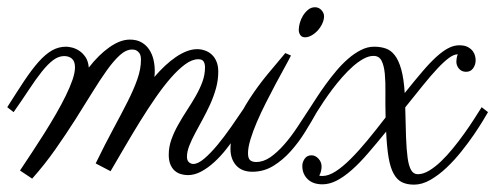

<svg xmlns="http://www.w3.org/2000/svg" viewBox="-20 -478 1367 530"><path d="M406.2 -265.6Q420.4 -282.2 435.5 -296.4Q450.7 -310.5 465.8 -320.8Q481 -331.1 495.8 -336.7Q510.7 -342.3 524.4 -342.3Q535.2 -342.3 545.7 -338.6Q556.2 -335 564.5 -327.4Q572.8 -319.8 577.6 -308.1Q582.5 -296.4 582.5 -280.3Q582.5 -256.8 576.2 -234.1Q569.8 -211.4 560.1 -189.9Q550.3 -168.5 539.3 -148.4Q528.3 -128.4 518.6 -110.1Q508.8 -91.8 502.4 -75.4Q496.1 -59.1 496.1 -45.4Q496.1 -34.7 501.7 -30Q507.3 -25.4 513.7 -25.4Q526.4 -25.4 543.7 -40Q561 -54.7 580.1 -77.6Q599.1 -100.6 618.4 -128.2Q637.7 -155.8 655.3 -182.1L672.9 -168.5Q666.5 -158.2 656.5 -141.4Q646.5 -124.5 633.3 -105.2Q620.1 -85.9 604.5 -66.2Q588.9 -46.4 571.5 -30.5Q554.2 -14.6 535.6 -4.6Q517.1 5.4 498.5 5.4Q488.3 5.4 478.8 2.4Q469.2 -0.5 461.9 -7.1Q454.6 -13.7 450.2 -24.4Q445.8 -35.2 445.8 -50.8Q445.8 -72.3 453.1 -92.8Q460.4 -113.3 471.7 -133.3Q482.9 -153.3 495.8 -173.1Q508.8 -192.9 520 -212.4Q531.2 -231.9 538.6 -251.7Q545.9 -271.5 545.9 -292Q545.9 -302.2 542 -308.3Q538.1 -314.5 527.3 -314.5Q510.3 -314.5 491.2 -300.5Q472.2 -286.6 451.7 -263.2Q431.2 -239.7 409.7 -208.7Q388.2 -177.7 366.9 -143.3Q345.7 -108.9 325 -73.5Q304.2 -38.1 285.2 -5.4L244.1 -26.9Q270 -80.1 292.7 -122.1Q315.4 -164.1 332.5 -198Q349.6 -231.9 359.4 -260Q369.1 -288.1 369.1 -313Q369.1 -317.9 368.2 -323Q367.2 -328.1 364.3 -332Q361.3 -335.9 356.7 -338.6Q352.1 -341.3 344.7 -341.3Q328.1 -341.3 311 -325.9Q293.9 -310.5 274.9 -283.9Q255.9 -257.3 234.1 -221.9Q212.4 -186.5 187.3 -147Q162.1 -107.4 132.8 -65.7Q103.5 -23.9 68.8 15.1L35.2 -7.3Q50.8 -30.8 68.1 -56.9Q85.4 -83 102.3 -109.9Q119.1 -136.7 134.5 -163.3Q149.9 -189.9 161.6 -213.9Q173.3 -237.8 180.2 -257.8Q187 -277.8 187 -292Q187 -308.6 178.7 -315.9Q170.4 -323.2 157.2 -323.2Q141.6 -323.2 126.7 -312Q111.8 -300.8 95.5 -280.3Q79.1 -259.8 60.3 -231.2Q41.5 -202.6 17.6 -168.5L0 -182.1Q25.9 -223.1 46.6 -254.4Q67.4 -285.6 85.9 -306.6Q104.5 -327.6 122.8 -338.4Q141.1 -349.1 162.6 -349.1Q168.9 -349.1 179 -346.7Q189 -344.2 198.7 -337.9Q208.5 -331.5 216.1 -320.3Q223.6 -309.1 225.1 -291.5Q252.4 -326.7 282.2 -347.7Q312 -368.7 338.4 -368.7Q357.4 -368.7 370.6 -361.1Q383.8 -353.5 391.8 -341.3Q399.9 -329.1 403.6 -313.7Q407.2 -298.3 407.2 -282.7Q407.2 -278.8 407 -274.4Q406.7 -270 406.2 -265.6Z M874.5 -433.1Q874.5 -423.3 869.6 -412.8Q864.7 -402.3 857.2 -394Q849.6 -385.7 840.3 -380.4Q831.1 -375 821.8 -375Q813.5 -375 809.1 -381.1Q804.7 -387.2 804.7 -396Q804.7 -403.8 807.6 -414.6Q810.5 -425.3 816.4 -434.8Q822.3 -444.3 830.6 -451.2Q838.9 -458 849.6 -458Q859.9 -458 867.2 -450.2Q874.5 -442.4 874.5 -433.1ZM783.2 -324.7Q776.9 -312 765.4 -291.3Q753.9 -270.5 740.7 -245.8Q727.5 -221.2 713.9 -194.1Q700.2 -167 689.2 -141.4Q678.2 -115.7 671.4 -93.3Q664.6 -70.8 664.6 -55.2Q664.6 -41 670.4 -35.9Q676.3 -30.8 687 -30.8Q707 -30.8 726.1 -43.9Q745.1 -57.1 763.9 -78.4Q782.7 -99.6 800.8 -127Q818.8 -154.3 836.9 -182.1L854.5 -168.5Q840.3 -143.1 822.5 -114.3Q804.7 -85.4 782.7 -60.8Q760.7 -36.1 734.4 -20Q708 -3.9 676.8 -3.9Q647.5 -3.9 631.8 -21.5Q616.2 -39.1 616.2 -66.9Q616.2 -99.6 631.3 -135.3Q646.5 -170.9 669.2 -205.8Q691.9 -240.7 718.5 -272.9Q745.1 -305.2 767.6 -331.5Z M1044.4 -155.8Q1043.5 -190.9 1043.9 -221.4Q1044.4 -252 1042.2 -274.7Q1040 -297.4 1033.2 -310.5Q1026.4 -323.7 1011.2 -323.7Q998 -323.7 983.4 -315.7Q968.8 -307.6 954.1 -294.7Q939.5 -281.7 924.8 -265.1Q910.2 -248.5 897.2 -231.2Q884.3 -213.9 873.3 -197.5Q862.3 -181.2 854.5 -168.5L836.9 -182.1Q844.2 -193.4 855 -210Q865.7 -226.6 879.2 -245.1Q892.6 -263.7 908.2 -282.2Q923.8 -300.8 940.9 -315.7Q958 -330.6 976.1 -339.8Q994.1 -349.1 1012.7 -349.1Q1030.3 -349.1 1044.7 -344.2Q1059.1 -339.4 1069.8 -325.4Q1080.6 -311.5 1087.6 -286.4Q1094.7 -261.2 1097.2 -221.2Q1124.5 -255.4 1145.8 -280.3Q1167 -305.2 1184.8 -321.3Q1202.6 -337.4 1217.8 -345.2Q1232.9 -353 1247.6 -353Q1262.7 -353 1271.5 -348.1Q1280.3 -343.3 1285.2 -336.7Q1290 -330.1 1291.5 -323.2Q1293 -316.4 1293 -312Q1293 -299.3 1286.1 -289.6Q1279.3 -279.8 1266.6 -279.8Q1254.4 -279.8 1247.1 -288.3Q1239.7 -296.9 1239.7 -308.1Q1239.7 -310.5 1240.5 -316.4Q1241.2 -322.3 1243.7 -328.1Q1232.9 -328.1 1219 -317.9Q1205.1 -307.6 1187.3 -288.6Q1169.4 -269.5 1147.5 -242.4Q1125.5 -215.3 1098.6 -181.6Q1099.6 -134.3 1100.8 -99.6Q1102.1 -64.9 1105.2 -42.2Q1108.4 -19.5 1115 -8.3Q1121.6 2.9 1133.3 2.9Q1147.9 2.9 1164.3 -6.8Q1180.7 -16.6 1197.3 -32.5Q1213.9 -48.3 1230.2 -68.4Q1246.6 -88.4 1261.2 -108.9Q1275.9 -129.4 1288.3 -148.7Q1300.8 -168 1309.6 -182.1L1327.1 -168.5Q1323.7 -162.6 1313.5 -145.5Q1303.2 -128.4 1288.1 -106.2Q1272.9 -84 1253.4 -59.6Q1233.9 -35.2 1212.4 -14.9Q1190.9 5.4 1168 18.6Q1145 31.7 1123 31.7Q1103.5 31.7 1089.8 25.1Q1076.2 18.6 1066.9 2Q1057.6 -14.6 1052.7 -43Q1047.9 -71.3 1045.9 -114.7Q1018.6 -81.1 995.1 -54Q971.7 -26.9 950.2 -8.1Q928.7 10.7 908.9 20.8Q889.2 30.8 870.1 30.8Q843.8 30.8 829.1 16.4Q814.5 2 814.5 -20Q814.5 -30.3 821 -39.8Q827.6 -49.3 839.8 -49.3Q850.6 -49.3 859.1 -40Q867.7 -30.8 867.7 -18.1Q867.7 -12.7 866.2 -5.9Q864.7 1 861.3 6.3Q862.8 7.3 865.2 7.6Q867.7 7.8 870.1 7.8Q886.7 7.8 906.5 -4.9Q926.3 -17.6 948.2 -39.6Q970.2 -61.5 994.4 -90.8Q1018.6 -120.1 1044.4 -153.8Z"/></svg>

Font: Parisienne
Style: Regular
Weight: 400
Designer: Astigmatic (AOETI)
Foundry: Astigmatic (AOETI)
Version: Version 1.000